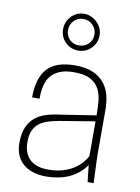

<svg xmlns="http://www.w3.org/2000/svg" viewBox="-89 -848 668 916"><g transform="rotate(10 245.5 -390.0)"><path d="M196 8Q164 8 136.5 -0.5Q109 -9 89 -25.5Q69 -42 57.5 -67.5Q46 -93 46 -128Q46 -174 59 -204Q72 -234 94.5 -252.5Q117 -271 147.5 -280.5Q178 -290 213 -294L386 -321Q386 -356 383 -389Q380 -422 366.5 -448Q353 -474 324.5 -489.5Q296 -505 245 -505Q202 -505 174.5 -493Q147 -481 131.5 -460.5Q116 -440 110 -412Q104 -384 104 -352H68Q68 -445 109.5 -491.5Q151 -538 245 -538Q297 -538 331 -523Q365 -508 385.5 -483Q406 -458 414.5 -425Q423 -392 423 -355V-130L428 0H399L390 -81Q328 8 196 8ZM203 -26Q243 -26 274 -35.5Q305 -45 327 -59.5Q349 -74 363.5 -91Q378 -108 386 -123V-292L216 -264Q187 -259 163 -251.5Q139 -244 121 -230.5Q103 -217 93 -195Q83 -173 83 -140Q83 -85 113 -55.5Q143 -26 203 -26ZM245 -610Q209 -610 183 -635.5Q157 -661 157 -699Q157 -716 163.5 -732Q170 -748 181.5 -760.5Q193 -773 209 -780.5Q225 -788 245 -788Q262 -788 278 -781Q294 -774 306.5 -762Q319 -750 326.5 -734Q334 -718 334 -699Q334 -662 308 -636Q282 -610 245 -610ZM245 -635Q272 -635 290.5 -653Q309 -671 309 -699Q309 -725 290.5 -744Q272 -763 245 -763Q218 -763 199.5 -744.5Q181 -726 181 -699Q181 -671 199 -653Q217 -635 245 -635Z"/></g></svg>

Font: Tanohe Sans ExtraLight
Style: Regular
Weight: 250
Designer: Village Type and Design LLC & Cristiano Sobral
Foundry: Cooper Hewitt Smithsonian Design Museum
Version: Version 1.00;September 29, 2021;FontCreator 13.0.0.2655 64-b